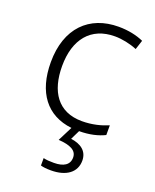

<svg xmlns="http://www.w3.org/2000/svg" viewBox="-145 -625 766 949"><g transform="rotate(20 238.0 -151.0)"><path d="M370 142C370 92 334 66 281 59L305 10C359 10 404 -1 438 -18V-69C400 -53 354 -41 301 -41C174 -41 116 -131 116 -264C116 -405 186 -491 312 -491C349 -491 393 -482 429 -467L445 -516C410 -532 364 -542 313 -542C160 -542 57 -443 57 -263C57 -104 131 -7 264 8L225 85C286 89 322 105 322 143C322 182 291 200 241 200C219 200 201 199 186 195V234C199 238 217 240 240 240C321 240 370 203 370 142Z"/></g></svg>

Font: Noto Sans Meetei Mayek Light
Style: Regular
Weight: 300
Designer: Monotype Design Team and Neelakash Kshetrimayum
Foundry: Monotype Imaging Inc.
Version: Version 2.002